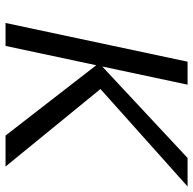

<svg xmlns="http://www.w3.org/2000/svg" viewBox="-22 -676 698 694"><g transform="rotate(90 327.0 -329.0)"><path d="M470 0 208 -338 551 -658H654L276 -320L288 -360L582 0ZM63 0 203 -658H286L146 0Z"/></g></svg>

Font: Ysabeau Infant Medium
Style: Italic
Weight: 500
Italic angle: -12°
Designer: Christian Thalmann (Catharsis Fonts)
Version: Version 2.001;gftools[0.9.30]; featfreeze: ss01,ss02,lnum